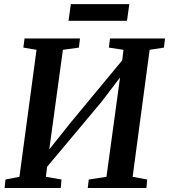

<svg xmlns="http://www.w3.org/2000/svg" viewBox="-20 -934 840 954"><path d="M3 0 7 -42 76.5 -55.5 161.5 -686.5 96 -697.5 102 -743H377.5L372 -697.5L292.5 -686.5L218 -142L194 -153L325 -317.5L621 -675L580.5 -579.5L593.5 -686.5L521 -697.5L526.5 -743H800L794.5 -697.5L723.5 -686.5L639 -55.5L711.5 -42L707.5 0H416L421 -42L509 -55.5L583 -596.5L607 -589L484 -427.5L179 -63.5L217.5 -135L208 -55.5L285.5 -42L282 0ZM332 -913.5H622.5L611 -830.5H320.5Z"/></svg>

Font: Merriweather 28pt SemiBold
Style: Italic
Weight: 600
Italic angle: -7.8°
Version: Version 2.101